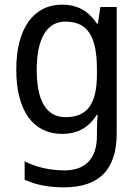

<svg xmlns="http://www.w3.org/2000/svg" viewBox="-20 -566 599 826"><path d="M247 -546C124 -546 50 -443 50 -267C50 -89 123 10 247 10C313 10 362 -17 396 -72H400C398 -53 397 -18 397 0V19C397 117 346 167 258 167C194 167 135 153 86 128V207C133 229 188 240 255 240C411 240 482 159 482 8V-536H412L401 -465H396C360 -521 310 -546 247 -546ZM261 -473C355 -473 397 -413 397 -268V-246C397 -119 355 -62 263 -62C180 -62 138 -130 138 -266C138 -399 181 -473 261 -473Z"/></svg>

Font: Noto Sans Lao Looped SemiCondensed
Style: Regular
Weight: 400
Width: 4
Designer: Mark Frömberg, Ben Mitchell
Foundry: The Fontpad Ltd
Version: Version 1.002